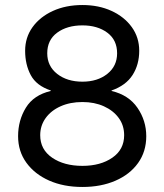

<svg xmlns="http://www.w3.org/2000/svg" viewBox="-20 -732 654 764"><path d="M308 12Q233 12 175.5 -13.5Q118 -39 85 -84.5Q52 -130 52 -190Q52 -253 83 -303.5Q114 -354 182 -370V-372Q125 -391 102.5 -433Q80 -475 80 -530Q80 -583 109.5 -624Q139 -665 190.5 -688.5Q242 -712 308 -712Q373 -712 424 -688.5Q475 -665 504.5 -624Q534 -583 534 -530Q534 -475 507.5 -433.5Q481 -392 424 -372V-370Q492 -354 527 -303Q562 -252 562 -190Q562 -129 529.5 -83.5Q497 -38 439.5 -13Q382 12 308 12ZM308 -407Q368 -407 407 -438Q446 -469 446 -520Q446 -573 407 -602Q368 -631 308 -631Q247 -631 207.5 -602Q168 -573 168 -520Q168 -469 207.5 -438Q247 -407 308 -407ZM308 -72Q380 -72 427 -104.5Q474 -137 474 -194Q474 -233 452.5 -262.5Q431 -292 393.5 -309Q356 -326 308 -326Q259 -326 221 -309Q183 -292 161.5 -262Q140 -232 140 -194Q140 -137 187.5 -104.5Q235 -72 308 -72Z"/></svg>

Font: Liter
Style: Regular
Weight: 400
Designer: Anton Skugarov
Foundry: skugi
Version: Version 1.004; ttfautohint (v1.8.4.7-5d5b)